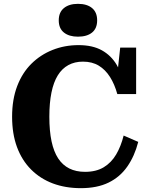

<svg xmlns="http://www.w3.org/2000/svg" viewBox="-20 -963 780 1000"><path d="M412 -642Q369 -642 336 -624Q303 -606 281 -570.5Q259 -535 248 -481Q237 -427 237 -355Q237 -281 248.5 -227Q260 -173 283 -138Q306 -103 341 -85.5Q376 -68 423 -68Q481 -68 520.5 -92Q560 -116 585 -158.5Q610 -201 624 -257L700 -224Q681 -150 643 -95.5Q605 -41 545.5 -12Q486 17 401 17Q321 17 255.5 -7.5Q190 -32 142 -80Q94 -128 68.5 -197Q43 -266 43 -355Q43 -445 69.5 -514.5Q96 -584 143.5 -631Q191 -678 254 -703Q317 -728 389 -728Q462 -728 510.5 -701Q559 -674 588 -625Q617 -576 630 -509L587 -539L606 -715H689V-473H591Q577 -524 553 -562Q529 -600 494.5 -621Q460 -642 412 -642ZM386 -772Q340 -772 313 -793.5Q286 -815 286 -857Q286 -899 313 -921Q340 -943 386 -943Q433 -943 459.5 -921Q486 -899 486 -857Q486 -815 459.5 -793.5Q433 -772 386 -772Z"/></svg>

Font: Roboto Serif 20pt
Style: Bold
Weight: 700
Version: Version 1.008